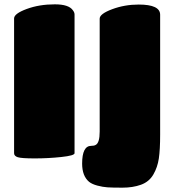

<svg xmlns="http://www.w3.org/2000/svg" viewBox="-20 -731 829 886"><path d="M45 -24V-646Q45 -668 103 -689.5Q161 -711 233 -711Q297 -711 316 -684Q324 -674 324 -664V-24Q324 -13 263 -6.5Q202 0 140.5 0Q79 0 62 -5.5Q45 -11 45 -24ZM391 108Q359 81 359 24Q359 -58 401 -58Q414 -58 421 -62Q440 -71 440 -124V-645Q440 -667 497.5 -688.5Q555 -710 620 -710Q719 -710 719 -663V-110Q719 -41 713 0Q707 41 687.5 74.5Q668 108 630.5 121.5Q593 135 545.5 135Q498 135 476 133.5Q454 132 429.5 125.5Q405 119 391 108Z"/></svg>

Font: Titan One
Style: Regular
Weight: 400
Designer: Rodrigo Fuenzalida
Foundry: Rodrigo Fuenzalida
Version: Version 1.001